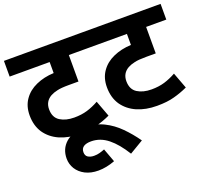

<svg xmlns="http://www.w3.org/2000/svg" viewBox="-145 -808 1386 1262"><g transform="rotate(-20 548.0 -177.0)"><path d="M555.2 -512.2H414.1V-327.1H346.2Q291.5 -327.1 264.6 -320.3Q237.3 -314.5 216.8 -303.2Q169.9 -276.4 169.9 -221.2Q169.9 -164.1 209.5 -138.7Q249 -113.8 308.1 -113.8Q358.4 -113.8 399.4 -126Q439.9 -138.2 481 -161.1L522.9 -48.8Q475.6 -26.9 425.8 -13.7Q377 0 305.2 0Q226.6 0 166 -26.4Q105.5 -53.2 70.3 -104Q36.1 -155.3 36.1 -227.1Q36.1 -292 68.4 -337.4Q100.1 -382.8 155.3 -407.2Q210.9 -432.1 279.8 -435.1V-512.2H0V-622.1H555.2Z M454.6 245.1Q394 268.1 338.4 268.1Q285.6 268.1 246.6 248Q209 228.5 188 195.3Q167.5 161.6 167.5 123Q167.5 55.2 215.3 12.7Q263.7 -29.8 348.6 -29.8Q424.3 -29.8 481 -1.5Q539.1 27.3 585.4 74.2Q631.8 120.6 673.3 179.2L576.7 236.8Q526.9 156.2 474.6 114.3Q420.9 70.8 356.4 70.8Q322.8 70.8 304.2 83Q285.6 95.7 285.6 121.1Q285.6 145.5 302.2 156.2Q319.3 167 344.7 167Q365.7 167 383.3 162.1Q404.3 156.2 419.4 149.9Z M1095.7 -512.2H954.6V-327.1H886.7Q832 -327.1 805.2 -320.3Q777.8 -314.5 757.3 -303.2Q710.4 -276.4 710.4 -221.2Q710.4 -164.1 750 -138.7Q789.6 -113.8 848.6 -113.8Q898.9 -113.8 939.9 -126Q980.5 -138.2 1021.5 -161.1L1063.5 -48.8Q1016.1 -26.9 966.3 -13.7Q917.5 0 845.7 0Q767.1 0 706.5 -26.4Q646 -53.2 610.8 -104Q576.7 -155.3 576.7 -227.1Q576.7 -292 608.9 -337.4Q640.6 -382.8 695.8 -407.2Q751.5 -432.1 820.3 -435.1V-512.2H540.5V-622.1H1095.7Z"/></g></svg>

Font: Droid Sans Thai
Style: Bold
Weight: 700
Designer: Steve Matteson
Foundry: Ascender Corporation
Version: Version 1.00